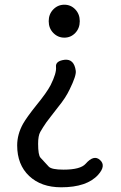

<svg xmlns="http://www.w3.org/2000/svg" viewBox="-20 -577 514 816"><path d="M240 219Q155 219 104 171Q53 123 53 41Q53 -6 78 -51Q94 -79 134 -129Q179 -184 195 -215Q221 -267 218 -292.5Q215 -318 255 -323Q295 -327 302 -276Q305 -256 276 -197Q259 -161 227 -122Q211 -102 196 -82L177 -57Q163 -37 151 -16Q142 0 142 34Q142 82 152 93Q169 112 187 131Q199 144 250 144Q322 144 344 119Q379 79 405 103Q432 127 397 166Q349 219 240 219ZM253.5 -417Q226 -417 206.5 -437Q187 -457 187 -487Q187 -517 206.5 -537Q226 -557 253.5 -557Q281 -557 300 -537Q319 -517 319 -487Q319 -457 300 -437Q281 -417 253.5 -417Z"/></svg>

Font: Resource Han Rounded CN
Style: Regular
Weight: 400
Designer: Cyano Hao (round all glyphs); Ryoko NISHIZUKA  (kana, bopomofo & ideographs); Paul D. Hunt (Latin, Greek & Cyrillic); Sa
Foundry: Cyano Hao
Version: 0.990